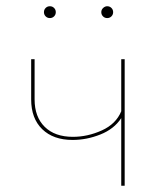

<svg xmlns="http://www.w3.org/2000/svg" viewBox="-20 -596 515 616"><path d="M121 -557Q121 -565 126.5 -570.5Q132 -576 140 -576Q148 -576 153.5 -570.5Q159 -565 159 -557Q159 -549 153.5 -543.5Q148 -538 140 -538Q132 -538 126.5 -543.5Q121 -549 121 -557ZM305 -557Q305 -565 311 -570.5Q317 -576 324 -576Q332 -576 337.5 -570.5Q343 -565 343 -557Q343 -549 337.5 -543.5Q332 -538 324 -538Q316 -538 310.5 -543.5Q305 -549 305 -557ZM380 -406V0H369V-217Q346 -182 302 -164.5Q258 -147 213 -147Q151 -147 115.5 -181.5Q80 -216 80 -277V-406H91V-277Q91 -221 123.5 -189Q156 -157 214 -157Q261 -157 306.5 -177.5Q352 -198 369 -239V-406Z"/></svg>

Font: Ysabeau Infant Hairline
Style: Regular
Weight: 100
Designer: Christian Thalmann (Catharsis Fonts)
Version: Version 0.003